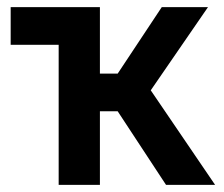

<svg xmlns="http://www.w3.org/2000/svg" viewBox="-20 -520 630 540"><path d="M145 -394H10V-500H261V-313H311L435 -500H565L404 -266L585 0H447L311 -207H261V0H145Z"/></svg>

Font: PT Root UI Bold
Style: Regular
Weight: 700
Designer: Vitaly Kuzmin
Foundry: ParaType Ltd.
Version: Version 2.000G